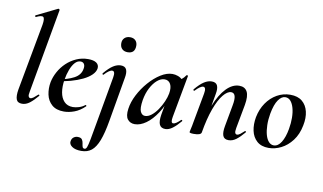

<svg xmlns="http://www.w3.org/2000/svg" viewBox="-93 -931 2373 1412"><g transform="rotate(10 1093.0 -225.5)"><path d="M94 9Q60 9 51 -16Q42 -41 50 -89L142 -589Q150 -637 137.5 -647Q125 -657 84 -637Q80 -636 78 -642Q76 -648 80 -649L235 -725Q240 -727 244 -723Q248 -719 247 -717L135 -89Q129 -61 134 -51.5Q139 -42 147 -42Q158 -42 171 -52Q184 -62 200 -77Q204 -81 208 -77Q212 -73 208 -69Q177 -32 150 -11.5Q123 9 94 9Z M407 12Q349 12 316.5 -17Q284 -46 274.5 -91Q265 -136 274 -185Q282 -224 303 -262.5Q324 -301 356 -331.5Q388 -362 429 -380.5Q470 -399 517 -399Q558 -399 578.5 -385Q599 -371 597 -345Q594 -319 570 -295Q546 -271 506.5 -252Q467 -233 418.5 -219.5Q370 -206 320 -201L322 -214Q393 -225 441 -250.5Q489 -276 496 -324Q500 -346 491.5 -359Q483 -372 465 -372Q442 -372 423.5 -351.5Q405 -331 391.5 -296Q378 -261 371 -218Q363 -167 370 -125Q377 -83 401 -57.5Q425 -32 466 -32Q485 -32 509.5 -39Q534 -46 556 -63Q558 -65 561.5 -61Q565 -57 563 -55Q525 -18 484.5 -3Q444 12 407 12Z M583 275Q538 275 514 258Q490 241 494 218Q497 198 510.5 188Q524 178 540 178Q564 178 572.5 189.5Q581 201 583 216.5Q585 232 588.5 243.5Q592 255 605 255Q615 255 621.5 239Q628 223 636.5 178Q645 133 660 47L721 -297Q730 -346 706 -346Q685 -346 648 -306Q645 -302 641 -306.5Q637 -311 640 -315Q676 -358 705 -376.5Q734 -395 762 -395Q794 -395 804 -372.5Q814 -350 806 -309L749 21Q733 115 711.5 170.5Q690 226 659.5 250.5Q629 275 583 275ZM793 -499Q767 -499 751.5 -514Q736 -529 736 -557Q736 -581 751.5 -596Q767 -611 793 -611Q819 -611 833.5 -596Q848 -581 848 -557Q848 -499 793 -499Z M936 13Q902 13 882.5 -11.5Q863 -36 871 -91Q878 -142 905.5 -195.5Q933 -249 973.5 -295.5Q1014 -342 1059.5 -370.5Q1105 -399 1147 -399Q1167 -399 1188 -391.5Q1209 -384 1224.5 -367.5Q1240 -351 1242 -324L1182 -357Q1199 -359 1217.5 -373Q1236 -387 1249 -407Q1251 -410 1256.5 -408Q1262 -406 1261 -404L1203 -89Q1194 -42 1214 -42Q1224 -42 1238 -51.5Q1252 -61 1268 -77Q1271 -80 1275 -76Q1279 -72 1276 -69Q1245 -32 1217.5 -11.5Q1190 9 1164 9Q1132 9 1120.5 -14.5Q1109 -38 1117 -89L1142 -229L1163 -246Q1139 -164 1101 -106Q1063 -48 1020 -17.5Q977 13 936 13ZM1000 -60Q1024 -60 1048 -79Q1072 -98 1092.5 -128Q1113 -158 1127.5 -191.5Q1142 -225 1147 -253Q1155 -298 1141 -324Q1127 -350 1097 -350Q1069 -350 1042 -327Q1015 -304 994 -264Q973 -224 964 -172Q954 -109 966 -84.5Q978 -60 1000 -60Z M1636 9Q1603 9 1593.5 -16Q1584 -41 1593 -89L1622 -248Q1640 -342 1595 -342Q1567 -342 1536 -304Q1505 -266 1478 -192.5Q1451 -119 1433 -12L1415 -13Q1435 -132 1469.5 -218.5Q1504 -305 1549.5 -352Q1595 -399 1646 -399Q1688 -399 1705 -367Q1722 -335 1710 -267L1677 -89Q1672 -61 1676.5 -51.5Q1681 -42 1690 -42Q1701 -42 1714 -52Q1727 -62 1743 -77Q1746 -81 1750 -77Q1754 -73 1751 -69Q1720 -32 1693 -11.5Q1666 9 1636 9ZM1377 8Q1358 8 1351 5.5Q1344 3 1344 0Q1344 -4 1349.5 -26Q1355 -48 1359 -74L1400 -297Q1409 -346 1385 -346Q1375 -346 1360.5 -336Q1346 -326 1327 -306Q1324 -302 1320 -306.5Q1316 -311 1319 -315Q1355 -358 1384 -376.5Q1413 -395 1441 -395Q1473 -395 1483 -372.5Q1493 -350 1485 -309L1433 -12Q1428 8 1377 8Z M1936 14Q1881 14 1848.5 -15Q1816 -44 1806 -91Q1796 -138 1806 -193Q1818 -254 1850 -300.5Q1882 -347 1928 -373Q1974 -399 2027 -399Q2083 -399 2116 -371.5Q2149 -344 2160 -297.5Q2171 -251 2159 -193Q2146 -125 2110.5 -78.5Q2075 -32 2029 -9Q1983 14 1936 14ZM1970 -11Q2002 -11 2025.5 -48.5Q2049 -86 2060 -149Q2068 -194 2067.5 -234.5Q2067 -275 2058 -307Q2049 -339 2033 -357Q2017 -375 1994 -375Q1966 -375 1942 -341Q1918 -307 1905 -236Q1897 -191 1898 -150Q1899 -109 1907.5 -78Q1916 -47 1932 -29Q1948 -11 1970 -11Z"/></g></svg>

Font: Cormorant Light
Style: Bold Italic
Weight: 700
Italic angle: -10°
Version: Version 4.000